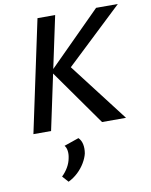

<svg xmlns="http://www.w3.org/2000/svg" viewBox="-102 -732 874 1113"><g transform="rotate(-10 335.0 -175.5)"><path d="M461 0 222 -338 542 -658H670L308 -316L322 -365L602 0ZM57 0 197 -658H301L161 0ZM210 307 178 271Q199 251 214 225.5Q229 200 234 172Q239 149 236 129Q233 109 223 98L310 68Q326 84 331 108.5Q336 133 331 162Q325 188 308 216.5Q291 245 266 268.5Q241 292 210 307Z"/></g></svg>

Font: Ysabeau Office SemiBold
Style: Italic
Weight: 600
Italic angle: -12°
Designer: Christian Thalmann (Catharsis Fonts)
Version: Version 2.001;gftools[0.9.30]; featfreeze: tnum,lnum,ss02